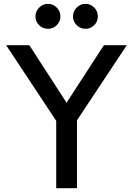

<svg xmlns="http://www.w3.org/2000/svg" viewBox="-20 -987 697 1007"><path d="M231.9 -835.9Q204.6 -835.9 185.3 -855Q166 -874 166 -900.9Q166 -927.7 185.5 -947.3Q205.1 -966.8 231.9 -966.8Q258.3 -966.8 277.6 -947.3Q296.9 -927.7 296.9 -900.9Q296.9 -874 277.6 -855Q258.3 -835.9 231.9 -835.9ZM428.2 -835.9Q401.9 -835.9 382.3 -855Q362.8 -874 362.8 -900.9Q362.8 -927.7 382.3 -947.3Q401.9 -966.8 428.2 -966.8Q455.1 -966.8 474.1 -947.5Q493.2 -928.2 493.2 -900.9Q493.2 -874 474.1 -855Q455.1 -835.9 428.2 -835.9ZM383.8 -356V0H274.9V-353L12.2 -750H133.8L329.1 -448.2L524.9 -750H645Z"/></svg>

Font: Oakes Grotesk Medium
Style: Regular
Weight: 500
Designer: Samuel Oakes
Foundry: Samuel Oakes
Version: Version 1.000;PS 001.000;hotconv 1.0.88;makeotf.lib2.5.64775